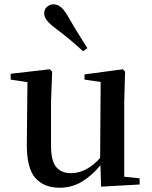

<svg xmlns="http://www.w3.org/2000/svg" viewBox="-20 -859 707 895"><path d="M387.2 -634.8 367.2 -620.1Q339.8 -645.5 309.8 -670.7Q279.8 -695.8 241.2 -725.1Q213.9 -745.1 200 -762.2Q186 -779.3 186 -795.9Q186 -816.4 199.7 -827.6Q213.4 -838.9 229 -838.9Q247.1 -838.9 262.7 -826.7Q278.3 -814.5 294.9 -786.1Q321.8 -739.3 344 -703.6Q366.2 -668 387.2 -634.8ZM451.2 11.2 448.2 -88.9Q411.1 -42.5 363.5 -13.2Q315.9 16.1 257.8 16.1Q185.1 16.1 144.8 -29.3Q104.5 -74.7 105 -187L107.9 -476.1L29.8 -487.8V-515.1L211.9 -536.1L223.1 -524.9L217.8 -384.8V-181.2Q217.8 -108.4 242.2 -80.1Q266.6 -51.8 311 -51.8Q348.6 -51.8 383.3 -70.8Q418 -89.8 446.8 -123L449.2 -477.1L374 -487.8V-512.2L553.2 -536.1L563 -524.9L559.1 -384.8V-35.2L630.9 -27.8V1Z"/></svg>

Font: Source Han Serif TW SemiBold
Style: Regular
Weight: 600
Designer: Ryoko NISHIZUKA Ë•øÂ°öÊ∂ºÂ≠ê (kana & ideographs); Frank Grie√ühammer (Latin, Greek & Cyrillic); Wenlong ZHANG Âº†ÊñáÈæô 
Foundry: Adobe
Version: Version 2.003;hotconv 1.1.1;makeotfexe 2.6.0